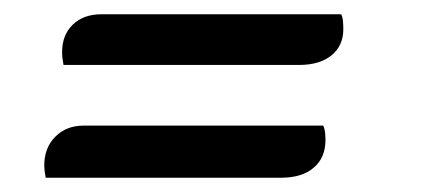

<svg xmlns="http://www.w3.org/2000/svg" viewBox="-20 -360 590 269"><path d="M44 -111Q43 -116 42.5 -120.5Q42 -125 42 -128Q42 -153 57.5 -168.5Q73 -184 97 -184H433Q435 -179 435.5 -174Q436 -169 436 -164Q436 -139 419.5 -125Q403 -111 374 -111ZM69 -269Q68 -274 67.5 -278.5Q67 -283 67 -287Q67 -311 82 -325.5Q97 -340 122 -340H458Q460 -336 460.5 -330.5Q461 -325 461 -319Q461 -296 444.5 -282.5Q428 -269 399 -269Z"/></svg>

Font: Sansita Swashed Light Light
Style: Regular
Weight: 300
Version: Version 1.003